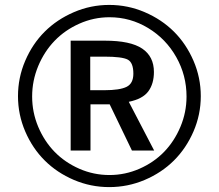

<svg xmlns="http://www.w3.org/2000/svg" viewBox="-20 -744 884 776"><path d="M421.4 12.2Q346.7 12.2 278.6 -16.8Q210.4 -45.9 160.9 -95.2Q111.3 -144.5 82 -212.6Q52.7 -280.8 52.7 -355.5Q52.7 -430.2 82 -498.5Q111.3 -566.9 160.9 -616.2Q210.4 -665.5 278.6 -694.8Q346.7 -724.1 421.4 -724.1Q496.6 -724.1 564.9 -694.8Q633.3 -665.5 682.9 -616.2Q732.4 -566.9 762 -498.5Q791.5 -430.2 791.5 -355.5Q791.5 -280.8 762 -212.6Q732.4 -144.5 682.9 -95.2Q633.3 -45.9 564.9 -16.8Q496.6 12.2 421.4 12.2ZM422.4 -36.6Q485.8 -36.6 543.7 -62Q601.6 -87.4 643.1 -130.1Q684.6 -172.9 709.2 -231.4Q733.9 -290 733.9 -354Q733.9 -439.5 692.4 -513.2Q650.9 -586.9 578.9 -630.6Q506.8 -674.3 422.4 -674.3Q358.9 -674.3 300.8 -648.4Q242.7 -622.6 200.9 -579.3Q159.2 -536.1 134.5 -477.1Q109.9 -418 109.9 -354Q109.9 -290 134.5 -231.4Q159.2 -172.9 200.9 -130.1Q242.7 -87.4 300.5 -62Q358.4 -36.6 422.4 -36.6ZM344.7 -379.4H401.9Q464.4 -379.4 491.7 -393.1Q519 -406.7 519 -446.3Q519 -490.7 496.6 -502.9Q474.1 -515.1 401.4 -515.1H344.7ZM265.6 -135.7V-579.6H403.8Q507.3 -579.6 554.7 -547.6Q602.1 -515.6 602.1 -453.1Q602.1 -405.8 579.6 -375Q557.1 -344.2 500.5 -332.5L603 -135.7H513.2L423.3 -322.3H345.7V-135.7Z"/></svg>

Font: Muli
Style: Regular
Weight: 400
Designer: Vernon Adams
Foundry: newtypography
Version: Version 2; ttfautohint (v1.00rc1.6-4cba) -l 8 -r 50 -G 200 -